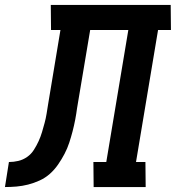

<svg xmlns="http://www.w3.org/2000/svg" viewBox="-76 -755 710 775"><path d="M-56 0 -40 -101Q-21 -101 -2 -105.5Q17 -110 33.5 -121.5Q50 -133 61 -150.5Q72 -168 80 -185.5Q88 -203 93.5 -221.5Q99 -240 104 -258.5Q109 -277 112 -295.5Q115 -314 118 -333L168 -634H130L129 -735H613L614 -634H562L473 -101H511L512 0H302L301 -101H353L442 -634H288L235 -318Q232 -295 227.5 -271.5Q223 -248 217 -225Q211 -202 203.5 -179Q196 -156 184.5 -134Q173 -112 158.5 -91Q144 -70 125.5 -53.5Q107 -37 84 -26.5Q61 -16 37.5 -10Q14 -4 -9.5 -2Q-33 0 -56 0Z"/></svg>

Font: Iosevka Etoile
Style: Bold Italic
Weight: 700
Italic angle: -9°
Designer: Belleve Invis
Foundry: Belleve Invis
Version: Version 28.1.0; ttfautohint (v1.8.4)